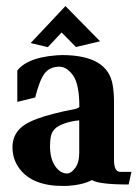

<svg xmlns="http://www.w3.org/2000/svg" viewBox="-20 -613 465 639"><path d="M197.3 5.9H189.5Q87.4 5.9 44.4 -52.2Q21.5 -83.5 21.5 -123Q21.5 -154.3 39.6 -177.5Q57.6 -200.7 103.8 -217.8Q149.9 -234.9 231 -250.5L235.8 -252Q243.7 -255.4 244.1 -257.3Q244.1 -332 223.4 -361.6Q202.6 -391.1 177.2 -391.1Q145 -390.6 128.2 -368.2Q111.3 -345.7 97.2 -288.6L37.6 -273.9V-378.4Q76.7 -427.7 196.3 -430.2L186.5 -429.7Q338.9 -429.7 355 -330.1Q359.4 -303.7 359.4 -278.3V-80.6Q359.4 -41 380.4 -41H417.5L408.2 1Q309.1 1 286.1 -13.7Q252.4 3.9 197.3 5.9ZM203.6 -35.6Q216.3 -35.6 230 -53.7Q243.7 -71.8 243.7 -105V-212.4Q218.3 -210.4 194.6 -202.1Q170.9 -193.8 160.9 -182.4Q150.9 -170.9 148.7 -156Q146.5 -141.1 146.5 -127Q146.5 -84.5 163.6 -60.1Q180.7 -35.6 203.6 -35.6ZM139.2 -456.1 82 -469.7 197.8 -592.8 313 -475.6 232.9 -456.5 185.1 -504.9Z"/></svg>

Font: Quaaykop
Style: Bold
Weight: 700
Designer: Tup Wanders
Foundry: Free font, DO NOT SELL
Version: Version 1.00;July 31, 2023;FontCreator 11.5.0.2430 64-bit